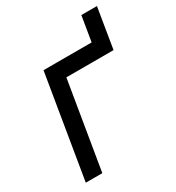

<svg xmlns="http://www.w3.org/2000/svg" viewBox="-165 -782 812 884"><g transform="rotate(-30 241.5 -339.5)"><path d="M378.4 -545.9 400.4 -678.7H483.4L461.4 -545.9ZM461.4 -545.9 448.2 -464.8H197.3L120.1 0H32.2L122.6 -545.9Z"/></g></svg>

Font: Inter Variable
Style: Italic
Weight: 400
Italic angle: -9.39999°
Designer: Rasmus Andersson
Foundry: rsms
Version: Version 4.001;git-9221beed3